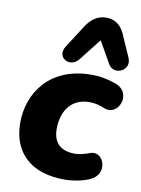

<svg xmlns="http://www.w3.org/2000/svg" viewBox="-88 -843 673 914"><g transform="rotate(10 248.0 -386.0)"><path d="M288 11C327 11 375 2 406 -12C493 -47 450 -159 387 -135C360 -124 333 -119 315 -119C240 -119 210 -160 210 -221C210 -295 245 -373 343 -373C367 -373 390 -368 418 -356C489 -329 538 -453 444 -483C409 -495 375 -503 329 -503C130 -503 34 -366 34 -219C34 -81 120 11 288 11ZM488 -613 440 -722C422 -762 392 -783 351 -783C309 -783 278 -760 253 -721L184 -613C148 -556 221 -517 259 -565L343 -672L403 -567C432 -516 514 -554 488 -613Z"/></g></svg>

Font: SN Pro Heavy
Style: Italic
Weight: 800
Italic angle: -9°
Designer: Tobias Whetton
Foundry: Supernotes
Version: Version 1.001;Glyphs 3.2 (3249)